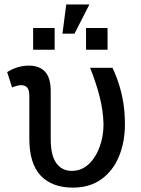

<svg xmlns="http://www.w3.org/2000/svg" viewBox="-20 -833 636 863"><path d="M307.6 10.3Q213.9 10.3 162.8 -43.7Q111.8 -97.7 111.8 -209.5V-400.9Q111.8 -429.2 102.1 -439.7Q92.3 -450.2 75.2 -450.2Q65.4 -450.2 53 -446.5Q40.5 -442.9 34.2 -439.9L12.2 -508.8Q32.7 -522.5 58.3 -530.3Q84 -538.1 109.4 -538.1Q157.2 -538.1 182.6 -510.7Q208 -483.4 208 -423.3V-208.5Q208 -133.8 233.4 -99.4Q258.8 -64.9 302.7 -64.9Q346.2 -64.9 378.2 -94.7Q410.2 -124.5 427.7 -172.4Q445.3 -220.2 445.3 -274.9Q443.8 -336.4 427.7 -399.2Q411.6 -461.9 384.8 -528.3H485.4Q502 -493.7 514.6 -454.3Q527.3 -415 534.4 -370.1Q541.5 -325.2 541.5 -274.9Q541.5 -194.3 514.6 -129.6Q487.8 -64.9 435.5 -27.3Q383.3 10.3 307.6 10.3ZM260.7 -681.6 277.8 -813H381.8L314.9 -681.6ZM128.9 -609.4V-707H225.6V-609.4ZM366.7 -609.4V-707H463.4V-609.4Z"/></svg>

Font: Roboto Slab LO
Style: Regular
Weight: 400
Designer: Google
Version: Version 2.000